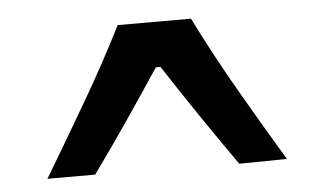

<svg xmlns="http://www.w3.org/2000/svg" viewBox="-35 -793 740 442"><g transform="rotate(-5 334.5 -572.0)"><path d="M501.5 -400.9Q418.5 -518.6 340.3 -638.7H329.6Q291 -580.6 251 -521.7Q210.9 -462.9 168.9 -404.8H58.6Q109.4 -489.7 158.4 -573.7Q207.5 -657.7 250.5 -743.2H419.9Q462.4 -657.7 511.5 -572.5Q560.5 -487.3 611.8 -402.3Z"/></g></svg>

Font: Pinar DS1 SemiBold
Style: Regular
Weight: 600
Designer: Amin Abedi
Version: Version 3.000